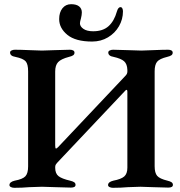

<svg xmlns="http://www.w3.org/2000/svg" viewBox="-20 -891 859 915"><path d="M25 -9Q25 -24 50 -30Q88 -37 101 -51Q114 -65 114 -98V-551Q114 -585 102.5 -598.5Q91 -612 53 -620Q28 -624 28 -641Q28 -647 35 -650.5Q42 -654 51 -654Q78 -654 122 -652Q162 -650 180 -650Q198 -650 240 -652Q288 -654 313 -654Q323 -654 329 -650.5Q335 -647 335 -640Q335 -632 328.5 -627.5Q322 -623 309 -620Q271 -610 257 -595Q243 -580 243 -550V-198Q243 -183 247 -183Q250 -183 257 -190L578 -530Q587 -539 587 -550V-558Q586 -586 571.5 -599Q557 -612 521 -620Q496 -624 496 -641Q496 -647 503 -650.5Q510 -654 519 -654Q544 -654 590 -652Q634 -650 654 -650Q671 -650 709 -652Q755 -654 781 -654Q791 -654 797 -650.5Q803 -647 803 -640Q803 -632 796.5 -627.5Q790 -623 777 -620Q740 -611 728.5 -596.5Q717 -582 717 -551V-99Q717 -67 729 -53Q741 -39 778 -30Q791 -27 797.5 -22.5Q804 -18 804 -10Q804 3 782 3Q757 3 709 1Q667 -1 649 -1Q631 -1 589 1Q556 4 518 4Q509 4 502 0.5Q495 -3 495 -9Q495 -24 520 -30Q557 -37 572 -50Q587 -63 587 -92V-454Q587 -461 584.5 -462.5Q582 -464 578 -460L254 -117Q247 -109 245 -105Q243 -101 243 -92Q243 -64 259 -51.5Q275 -39 314 -30Q327 -27 333.5 -22.5Q340 -18 340 -10Q340 3 318 3Q292 3 244 1Q200 -1 180 -1Q161 -1 119 1Q86 4 48 4Q39 4 32 0.5Q25 -3 25 -9ZM262 -800Q262 -832 277.5 -851.5Q293 -871 319 -871Q344 -871 357 -860.5Q370 -850 370 -832Q370 -820 366 -804Q361 -787 361 -780Q361 -765 377.5 -753.5Q394 -742 424 -742Q470 -742 497 -766Q524 -790 537 -836Q543 -857 554 -857Q560 -857 563 -851Q566 -845 566 -837Q566 -799 547 -766Q528 -733 494.5 -713Q461 -693 419 -693Q340 -693 301 -725Q262 -757 262 -800Z"/></svg>

Font: EB Garamond SemiBold
Style: Regular
Weight: 600
Designer: Georg Duffner and Octavio Pardo
Foundry: Georg Duffner
Version: Version 1.000